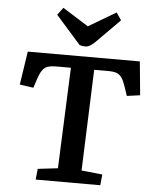

<svg xmlns="http://www.w3.org/2000/svg" viewBox="-62 -1009 837 1060"><g transform="rotate(5 356.5 -479.0)"><path d="M182 -60 293 -73 316 -632H236Q206 -632 188 -626Q170 -620 158 -603Q146 -586 136 -555L119 -504L43 -515L71 -700H692L710 -514L637 -504L620 -555Q610 -585 598.5 -602Q587 -619 570 -625.5Q553 -632 523 -632H445L424 -72L540 -60L534 0H176ZM215 -917 246 -958 389 -868 541 -958 569 -917 439 -786Q424 -772 411.5 -764Q399 -756 384 -756Q375 -756 367.5 -757.5Q360 -759 353 -761Z"/></g></svg>

Font: Literata 7pt SemiBold
Style: Italic
Weight: 600
Italic angle: -2°
Designer: Latin by Veronika Burian and Jose Scaglione. Greek by Irene Vlachou. Cyrillic by Vera Evstafieva
Foundry: TypeTogether
Version: Version 3.002